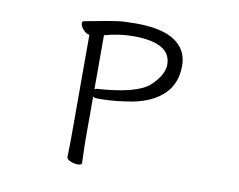

<svg xmlns="http://www.w3.org/2000/svg" viewBox="-78 -816 1157 931"><g transform="rotate(10 500.0 -350.0)"><path d="M260 -667Q260 -677 269 -678Q393 -702 428.5 -706.5Q464 -711 520 -711Q648 -711 711.5 -668.5Q775 -626 775 -547Q775 -461 721.5 -408Q668 -355 572 -336Q542 -330 496.5 -325Q451 -320 415 -320Q394 -320 386 -321Q380 -323 376 -325V-115Q376 -83 378 -39L379 1Q379 11 358 11Q340 11 322 3Q304 -5 304 -17Q304 -34 305 -47L306 -116V-618H305Q291 -618 275.5 -635.5Q260 -653 260 -667ZM389 -366Q585 -379 644 -434.5Q703 -490 703 -541Q703 -648 518 -648Q448 -648 376 -628V-362Q384 -366 389 -366Z"/></g></svg>

Font: Iansui 0.93
Style: Regular
Weight: 400
Designer: But Ko / Fontworks Inc.
Foundry: zi-hi.com / Fontworks Inc.
Version: Version 0.931